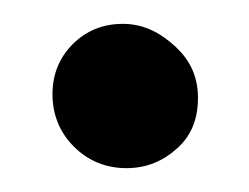

<svg xmlns="http://www.w3.org/2000/svg" viewBox="-20 -403 209 161"><path d="M41 -366C30 -355 24 -341 24 -324C24 -307 30 -292 42 -280C54 -268 69 -262 86 -262C103 -262 117 -268 129 -279C141 -290 146 -304 146 -321C146 -338 140 -352 127 -364C114 -376 100 -383 83 -383C66 -383 52 -377 41 -366Z"/></svg>

Font: AppleStorm
Style: Xbd
Weight: 800
Foundry: Cannot Into Space Fonts
Version: Version 1.01